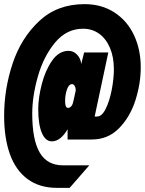

<svg xmlns="http://www.w3.org/2000/svg" viewBox="-21 -731 701 929"><path d="M-1 -171Q-1 -300 40 -423.5Q81 -547 168.5 -629Q256 -711 388 -711Q471 -711 533 -670.5Q595 -630 627.5 -560.5Q660 -491 660 -405Q660 -327 634.5 -246.5Q609 -166 555.5 -111Q502 -56 423 -56H306V-106Q292 -80 272 -63.5Q252 -47 230 -47Q199 -47 181.5 -88Q164 -129 164 -203Q164 -257 181 -323.5Q198 -390 231 -437.5Q264 -485 311 -485Q335 -485 352.5 -466Q370 -447 372 -421L386 -477H503L437 -167H448Q472 -167 490.5 -204.5Q509 -242 519.5 -296Q530 -350 530 -395Q530 -455 511 -499.5Q492 -544 458.5 -568Q425 -592 381 -592Q301 -592 245.5 -525Q190 -458 162.5 -362Q135 -266 135 -181Q135 -55 171 7Q207 69 284 69H411L316 178H255Q170 178 112.5 135.5Q55 93 27 15Q-1 -63 -1 -171ZM308 -209Q318 -209 325 -218.5Q332 -228 334 -241L345 -291Q346 -296 344.5 -304Q343 -312 338.5 -318Q334 -324 328 -324Q312 -324 303 -298Q294 -272 294 -242Q294 -209 308 -209Z"/></svg>

Font: Azeret Mono Black
Style: Italic
Weight: 900
Italic angle: -12°
Designer: Martin Vácha
Foundry: Displaay
Version: Version 1.000; Glyphs 3.0.3, build 3074